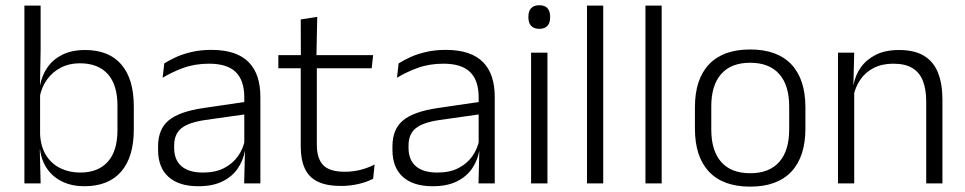

<svg xmlns="http://www.w3.org/2000/svg" viewBox="-20 -684 3599 716"><path d="M294.5 10.5Q248 10.5 212.8 -6.5Q177.5 -23.5 156 -54.2Q134.5 -85 129.5 -126.5H109.5L129.5 -183Q132 -136 152.2 -104.2Q172.5 -72.5 205.5 -56.5Q238.5 -40.5 279 -40.5Q346 -40.5 382 -80.8Q418 -121 418 -198.5V-290.5Q418 -367.5 382 -407.8Q346 -448 277.5 -448Q238 -448 206.8 -431.8Q175.5 -415.5 155.2 -387.2Q135 -359 128 -322L112 -366.5H129.5Q136.5 -403 156.8 -432.5Q177 -462 212.2 -479.8Q247.5 -497.5 297.5 -497.5Q386 -497.5 432.5 -443.5Q479 -389.5 479 -286.5V-202Q479 -98.5 431.8 -44Q384.5 10.5 294.5 10.5ZM71 0V-663H131.5V-500.5L129 -361L129.5 -347.5V-142L128.5 -122L131.5 0Z M890.5 0 893.5 -121.5 891 -131V-288.5V-321Q891 -384 859.2 -415.2Q827.5 -446.5 759.5 -446.5Q706.5 -446.5 663 -430.5Q619.5 -414.5 586.5 -394L592.5 -447.5Q610.5 -459 636 -470.8Q661.5 -482.5 694.8 -490.2Q728 -498 768 -498Q817 -498 851.8 -486Q886.5 -474 908.5 -451Q930.5 -428 940.8 -395.5Q951 -363 951 -322.5V0ZM719.5 10.5Q647 10.5 608.2 -24.5Q569.5 -59.5 569.5 -125V-138Q569.5 -202.5 609.2 -235.2Q649 -268 738 -281L901 -305L904 -259L745.5 -236.5Q683.5 -227.5 656.5 -205.8Q629.5 -184 629.5 -141.5V-132.5Q629.5 -87.5 657 -64Q684.5 -40.5 737.5 -40.5Q783 -40.5 815.2 -57Q847.5 -73.5 867.2 -101.2Q887 -129 893.5 -163.5L905.5 -120.5H893Q887 -86 866.8 -56Q846.5 -26 810.2 -7.8Q774 10.5 719.5 10.5Z M1252 9.5Q1198.5 9.5 1165.2 -6.5Q1132 -22.5 1116.8 -55.5Q1101.5 -88.5 1101.5 -137.5V-455.5H1161.5V-144.5Q1161.5 -93 1185.2 -68.2Q1209 -43.5 1265.5 -43.5Q1295.5 -43.5 1323.8 -50.5Q1352 -57.5 1377 -70.5L1371.5 -17.5Q1348 -5 1316.5 2.2Q1285 9.5 1252 9.5ZM1018 -429.5V-478.5H1371.5L1366 -429.5ZM1102 -471.5 1101.5 -611.5 1163 -621 1160 -471.5Z M1764.5 0 1767.5 -121.5 1765 -131V-288.5V-321Q1765 -384 1733.2 -415.2Q1701.5 -446.5 1633.5 -446.5Q1580.5 -446.5 1537 -430.5Q1493.5 -414.5 1460.5 -394L1466.5 -447.5Q1484.5 -459 1510 -470.8Q1535.5 -482.5 1568.8 -490.2Q1602 -498 1642 -498Q1691 -498 1725.8 -486Q1760.5 -474 1782.5 -451Q1804.5 -428 1814.8 -395.5Q1825 -363 1825 -322.5V0ZM1593.5 10.5Q1521 10.5 1482.2 -24.5Q1443.5 -59.5 1443.5 -125V-138Q1443.5 -202.5 1483.2 -235.2Q1523 -268 1612 -281L1775 -305L1778 -259L1619.5 -236.5Q1557.5 -227.5 1530.5 -205.8Q1503.5 -184 1503.5 -141.5V-132.5Q1503.5 -87.5 1531 -64Q1558.5 -40.5 1611.5 -40.5Q1657 -40.5 1689.2 -57Q1721.5 -73.5 1741.2 -101.2Q1761 -129 1767.5 -163.5L1779.5 -120.5H1767Q1761 -86 1740.8 -56Q1720.5 -26 1684.2 -7.8Q1648 10.5 1593.5 10.5Z M1960.5 0V-487.5H2021.5V0ZM1991 -576.5Q1971 -576.5 1960.8 -587.5Q1950.5 -598.5 1950.5 -619V-622.5Q1950.5 -642.5 1960.8 -653.5Q1971 -664.5 1991 -664.5Q2011.5 -664.5 2021.5 -653.5Q2031.5 -642.5 2031.5 -622.5V-619Q2031.5 -598.5 2021.5 -587.5Q2011.5 -576.5 1991 -576.5Z M2169 0V-663H2229.5V0Z M2387 0V-663H2447.5V0Z M2777.5 12Q2676.5 12 2624 -43.8Q2571.5 -99.5 2571.5 -204.5V-284Q2571.5 -388.5 2624 -444Q2676.5 -499.5 2777.5 -499.5Q2878.5 -499.5 2931 -444Q2983.5 -388.5 2983.5 -284V-204.5Q2983.5 -99.5 2931 -43.8Q2878.5 12 2777.5 12ZM2777.5 -38Q2848.5 -38 2885.8 -80Q2923 -122 2923 -201V-287.5Q2923 -366 2885.8 -408Q2848.5 -450 2777.5 -450Q2706.5 -450 2669.5 -408Q2632.5 -366 2632.5 -287.5V-201Q2632.5 -122 2669.5 -80Q2706.5 -38 2777.5 -38Z M3434 0V-306Q3434 -349.5 3422.2 -381Q3410.5 -412.5 3383.5 -429.5Q3356.5 -446.5 3311 -446.5Q3269 -446.5 3238 -430.5Q3207 -414.5 3188 -386.5Q3169 -358.5 3162 -322.5L3149.5 -367.5H3163Q3169.5 -403.5 3190.2 -432.8Q3211 -462 3246.2 -479.8Q3281.5 -497.5 3332 -497.5Q3391 -497.5 3426.5 -475.5Q3462 -453.5 3478.2 -412.2Q3494.5 -371 3494.5 -312V0ZM3105 0V-487.5H3165.5L3162.5 -367L3165.5 -364V0Z"/></svg>

Font: Anek Gujarati Medium Light
Style: Regular
Weight: 300
Version: Version 1.003